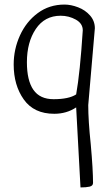

<svg xmlns="http://www.w3.org/2000/svg" viewBox="-20 -518 456 842"><path d="M314 -47Q272 -19 218 -19Q129 -19 84.5 -81.5Q40 -144 40 -235Q40 -302 67.5 -362.5Q95 -423 145.5 -460.5Q196 -498 263 -498Q291 -498 322.5 -486Q354 -474 375 -450Q396 -426 396 -394L367 -57Q367 11 378 115Q388 227 388 284Q388 297 373 300.5Q358 304 333 304ZM314 -104Q331 -199 343 -385Q343 -415 312.5 -432Q282 -449 246 -449Q176 -449 137 -391Q98 -333 98 -245Q98 -165 126.5 -124Q155 -83 215 -83Q282 -83 314 -104Z"/></svg>

Font: Indie Flower
Style: Regular
Weight: 400
Designer: Kimberly Geswein
Foundry: Kimberly Geswein
Version: Version 2.000